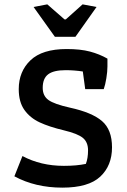

<svg xmlns="http://www.w3.org/2000/svg" viewBox="-20 -853 583 881"><path d="M134 -821 197 -833 276 -764H282L359 -833L423 -821L326 -684H232ZM46 -44 83 -137Q167 -92 273 -92Q332 -92 374 -101Q384 -127 384 -163Q384 -201 360 -220.5Q336 -240 273 -255Q206 -271 162 -291.5Q118 -312 92 -348.5Q66 -385 66 -444Q66 -525 120 -576.5Q174 -628 286 -628Q349 -628 392.5 -616.5Q436 -605 473 -584V-548Q473 -525 468 -494Q463 -463 456 -444H371L360 -525Q320 -531 281 -531Q226 -531 201 -512Q176 -493 176 -450Q176 -413 202.5 -394Q229 -375 301 -359Q402 -337 448 -297.5Q494 -258 494 -177Q494 -93 440 -42.5Q386 8 266 8Q142 8 46 -44Z"/></svg>

Font: Athiti SemiBold
Style: Regular
Weight: 600
Designer: CadsonDemak Team
Foundry: CadsonDemak
Version: Version 1.032